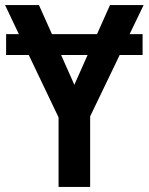

<svg xmlns="http://www.w3.org/2000/svg" viewBox="-20 -734 584 754"><path d="M540 -600V-518H450L334 -277V0H210V-273L93 -518H4V-600H54L0 -714H133L184 -600H361L412 -714H544L489 -600ZM272 -401 324 -518H220Z"/></svg>

Font: Noto Sans SemiCondensed SemiBold
Style: Regular
Weight: 600
Width: 4
Designer: Monotype Design Team
Foundry: Monotype Imaging Inc.
Version: Version 2.013; ttfautohint (v1.8.4.7-5d5b)